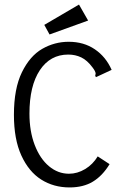

<svg xmlns="http://www.w3.org/2000/svg" viewBox="-20 -811 540 841"><path d="M41 -308Q41 -423 76 -494.5Q111 -566 165 -597Q219 -628 281 -628Q347 -628 395.5 -595Q444 -562 469 -505L409 -477L400 -473L397 -480L399 -488Q399 -498 385 -516Q362 -547 336 -559.5Q310 -572 279 -572Q200 -572 154.5 -503.5Q109 -435 109 -313Q109 -236 132 -176Q155 -116 194.5 -83Q234 -50 282 -50Q319 -50 353 -70.5Q387 -91 408 -126L460 -92Q429 -41 387 -15.5Q345 10 285 10Q215 10 160.5 -24.5Q106 -59 73.5 -130Q41 -201 41 -308ZM174 -702 326 -791 366 -721 197 -660Z"/></svg>

Font: Vazir Code
Style: Code
Weight: 400
Foundry: DejaVu fonts team - Redesigned by Saber Rastikerdar
Version: Version 1.1.2